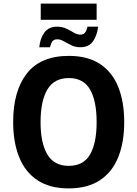

<svg xmlns="http://www.w3.org/2000/svg" viewBox="-20 -1035 762 1065"><path d="M206 -925V-1015H516V-925ZM198 -773Q202 -821 226 -854Q250 -887 296 -887Q326 -887 348.5 -876Q371 -865 389.5 -854Q408 -843 426 -843Q443 -843 452 -854.5Q461 -866 465 -887H524Q519 -839 496 -806Q473 -773 425 -773Q398 -773 375.5 -784Q353 -795 334 -806Q315 -817 298 -817Q280 -817 271.5 -806.5Q263 -796 257 -773ZM669 -358Q669 -246 636 -163.5Q603 -81 534.5 -35.5Q466 10 361 10Q256 10 187.5 -35.5Q119 -81 86 -164Q53 -247 53 -359Q53 -530 129 -627.5Q205 -725 362 -725Q467 -725 535 -680Q603 -635 636 -552.5Q669 -470 669 -358ZM205 -358Q205 -242 242.5 -178.5Q280 -115 361 -115Q443 -115 479.5 -178Q516 -241 516 -358Q516 -475 479.5 -538.5Q443 -602 362 -602Q280 -602 242.5 -538Q205 -474 205 -358Z"/></svg>

Font: Noto Sans SemiCondensed
Style: Bold
Weight: 700
Width: 4
Designer: Monotype Design Team
Foundry: Monotype Imaging Inc.
Version: Version 2.013; ttfautohint (v1.8.4.7-5d5b)